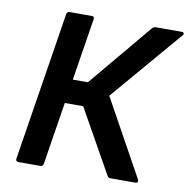

<svg xmlns="http://www.w3.org/2000/svg" viewBox="-75 -729 793 803"><g transform="rotate(10 321.5 -327.5)"><path d="M55 0Q43 0 44 -12L144 -643Q146 -655 157 -655H251Q263 -655 261 -643L219 -379H283L507 -647Q514 -655 524 -655H633Q640 -655 642 -650.5Q644 -646 639 -641L381 -339L560 -15Q563 -9 560.5 -4.5Q558 0 551 0H445Q436 0 431 -10L281 -277H203L161 -12Q159 0 148 0Z"/></g></svg>

Font: Sofia Sans
Style: Bold Italic
Weight: 700
Italic angle: -9°
Designer: Botio Nikoltchev, Ani Petrova
Foundry: lettersoup
Version: Version 4.101; ttfautohint (v1.8.4.7-5d5b)